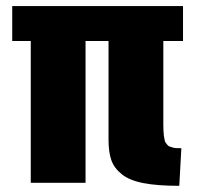

<svg xmlns="http://www.w3.org/2000/svg" viewBox="-20 -598 647 628"><path d="M259.8 -463.9V0H80.6V-463.9H20V-578.1H578.6V-463.9H514.2V-214.8Q514.2 -198.2 514.2 -190.9Q514.2 -183.6 514.6 -171.6Q515.1 -159.7 515.9 -155Q516.6 -150.4 518.1 -142.3Q519.5 -134.3 521.5 -131.8Q523.4 -129.4 526.9 -124.8Q530.3 -120.1 534.4 -118.9Q538.6 -117.7 544.4 -115.7Q550.3 -113.8 557.1 -113.5Q564 -113.3 573.2 -113.3L566.4 9.8Q495.1 9.8 449.5 1Q403.8 -7.8 378.7 -27.8Q353.5 -47.9 344.2 -74Q335 -100.1 335 -140.6V-463.9Z"/></svg>

Font: Oswald
Style: Heavy
Weight: 800
Designer: Vernon Adams
Foundry: Vernon Adams
Version: 3.0; ttfautohint (v0.95) -l 8 -r 50 -G 200 -x 0 -w "G" -W -c